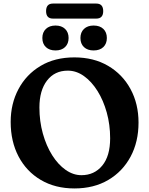

<svg xmlns="http://www.w3.org/2000/svg" viewBox="-20 -1040 838 1079"><path d="M398 -717.5Q506.5 -717.5 587.5 -670Q668.5 -622.5 713.5 -539.5Q758.5 -456.5 758.5 -351Q758.5 -243 713.8 -159.5Q669 -76 588.2 -28.5Q507.5 19 398.5 19Q290 19 209.2 -28.8Q128.5 -76.5 84.2 -160.8Q40 -245 40 -355Q40 -457 83.8 -539.2Q127.5 -621.5 207.8 -669.5Q288 -717.5 398 -717.5ZM599 -263Q599 -339 580 -407.5Q561 -476 527.8 -529Q494.5 -582 451.8 -612.5Q409 -643 361 -643Q287 -643 244.2 -587.2Q201.5 -531.5 201.5 -436Q201.5 -358.5 220.8 -289.5Q240 -220.5 273.2 -167.8Q306.5 -115 349 -85.2Q391.5 -55.5 437.5 -55.5Q510 -55.5 554.5 -109.2Q599 -163 599 -263ZM292 -756.5Q258 -756.5 238 -775.2Q218 -794 218 -826.5Q218 -858.5 238 -877.5Q258 -896.5 292 -896.5Q326 -896.5 345.8 -877.5Q365.5 -858.5 365.5 -826.5Q365.5 -794.5 345.8 -775.5Q326 -756.5 292 -756.5ZM506 -756.5Q472 -756.5 452 -775.2Q432 -794 432 -826.5Q432 -858.5 452 -877.5Q472 -896.5 506 -896.5Q541 -896.5 560.8 -877.5Q580.5 -858.5 580.5 -826.5Q580.5 -794.5 560.8 -775.5Q541 -756.5 506 -756.5ZM239 -977.5Q239 -1020 277.5 -1020H521Q560 -1020 560 -977.5Q560 -935.5 521 -935.5H277.5Q239 -935.5 239 -977.5Z"/></svg>

Font: Fraunces 9pt SuperSoft SemiBold
Style: Regular
Weight: 600
Version: Version 1.000;[0bf87f6ff]